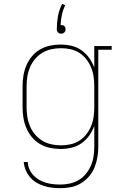

<svg xmlns="http://www.w3.org/2000/svg" viewBox="-20 -771 640 1004"><path d="M296 213Q274 213 252.5 210.5Q231 208 210 201.5Q189 195 170 183.5Q151 172 137 155.5Q123 139 114.5 118.5Q106 98 104 76H125Q126 96 134 114Q142 132 155 146Q168 160 185 169.5Q202 179 220.5 184.5Q239 190 258 192Q277 194 296 194Q321 194 346 188.5Q371 183 392.5 170Q414 157 430 137Q446 117 456 93.5Q466 70 469.5 45Q473 20 473 -5V-113Q463 -85 446 -61.5Q429 -38 405.5 -21.5Q382 -5 353.5 1.5Q325 8 296 8Q268 8 240.5 2Q213 -4 189 -18Q165 -32 147 -53.5Q129 -75 118 -101Q107 -127 102.5 -154.5Q98 -182 98 -210V-320Q98 -348 102.5 -375.5Q107 -403 118 -429Q129 -455 147 -476.5Q165 -498 189 -512Q213 -526 240.5 -532Q268 -538 296 -538Q325 -538 353.5 -531.5Q382 -525 405.5 -508.5Q429 -492 446 -468.5Q463 -445 473 -417V-530H564V-511H494V-5Q494 23 489.5 50.5Q485 78 474.5 104Q464 130 445.5 151.5Q427 173 403 187.5Q379 202 351.5 207.5Q324 213 296 213ZM299 -11Q324 -11 349 -16.5Q374 -22 395 -35.5Q416 -49 431.5 -69Q447 -89 456.5 -112Q466 -135 469.5 -160Q473 -185 473 -210V-320Q473 -345 469.5 -370Q466 -395 456.5 -418Q447 -441 431.5 -461Q416 -481 395 -494.5Q374 -508 349 -513.5Q324 -519 299 -519Q274 -519 248.5 -513.5Q223 -508 201.5 -495Q180 -482 163.5 -462.5Q147 -443 137 -419.5Q127 -396 123 -370.5Q119 -345 119 -320V-210Q119 -185 123 -159.5Q127 -134 137 -110.5Q147 -87 163.5 -67.5Q180 -48 201.5 -35Q223 -22 248.5 -16.5Q274 -11 299 -11ZM300 -595Q295 -595 291 -596.5Q287 -598 283.5 -601.5Q280 -605 278.5 -609Q277 -613 277 -618Q277 -652 283 -686Q289 -720 305 -751L321 -743Q309 -719 303.5 -693Q298 -667 297 -640Q297 -640 298 -640Q299 -640 300 -640Q305 -640 309 -639Q313 -638 316.5 -634.5Q320 -631 321.5 -626.5Q323 -622 323 -618Q323 -613 321.5 -609Q320 -605 316.5 -601.5Q313 -598 309 -596.5Q305 -595 300 -595Z"/></svg>

Font: Iosevka Curly Slab ThEx
Style: Regular
Weight: 100
Width: 7
Monospace: yes
Designer: Belleve Invis
Foundry: Belleve Invis
Version: Version 11.1.0; ttfautohint (v1.8.3)